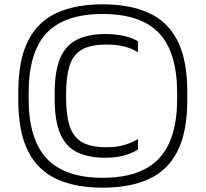

<svg xmlns="http://www.w3.org/2000/svg" viewBox="-20 -861 955 892"><path d="M457 11Q332 11 244.5 -28.5Q157 -68 111 -157.5Q65 -247 65 -396V-434Q65 -583 111 -672.5Q157 -762 244.5 -801.5Q332 -841 457 -841Q582 -841 670 -801.5Q758 -762 804 -673Q850 -584 850 -434V-396Q850 -247 804 -157.5Q758 -68 670 -28.5Q582 11 457 11ZM457 -35Q634 -35 718.5 -124.5Q803 -214 803 -403V-427Q803 -619 718.5 -707.5Q634 -796 457 -796Q280 -796 196.5 -707.5Q113 -619 113 -427V-403Q113 -214 197 -124.5Q281 -35 457 -35ZM471 -128Q394 -128 341 -152.5Q288 -177 261 -237Q234 -297 234 -402V-428Q234 -533 260.5 -593Q287 -653 340 -678Q393 -703 471 -703Q501 -703 529 -699Q557 -695 580.5 -687.5Q604 -680 621 -669V-618Q597 -634 561 -644Q525 -654 474 -654Q399 -654 358.5 -629.5Q318 -605 302.5 -553.5Q287 -502 287 -422V-408Q287 -329 303 -277.5Q319 -226 359.5 -201.5Q400 -177 474 -177Q524 -177 560.5 -188.5Q597 -200 621 -215V-166Q602 -154 578.5 -145.5Q555 -137 528 -132.5Q501 -128 471 -128Z"/></svg>

Font: Matangi Light
Style: Regular
Weight: 400
Version: Version 3.002